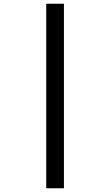

<svg xmlns="http://www.w3.org/2000/svg" viewBox="-20 -778 591 1030"><path d="M228 -758H323V232H228Z"/></svg>

Font: Noto Sans Javanese SemiBold
Style: Regular
Weight: 600
Version: Version 2.004